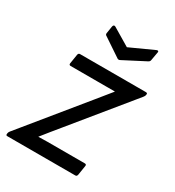

<svg xmlns="http://www.w3.org/2000/svg" viewBox="-170 -774 791 870"><g transform="rotate(30 225.5 -338.5)"><path d="M3 0Q-6 0 -4 -8V-11Q-3 -18 2 -24L263 -344Q278 -363 293 -381Q308 -399 323 -418V-419Q300 -419 276.5 -419Q253 -419 230 -419H92Q83 -419 84 -428L92 -478Q94 -487 102 -487H446Q456 -487 454 -479V-477Q453 -470 447 -463L198 -158Q180 -136 162 -114Q144 -92 126 -69V-68Q150 -69 173 -69Q196 -69 220 -69H368Q378 -69 376 -59L368 -9Q366 0 358 0ZM393 -676Q398 -678 401 -676.5Q404 -675 403 -670L395 -625Q394 -617 386 -613L272 -554Q266 -551 260 -554L166 -617Q162 -619 160 -622Q158 -625 159 -630L165 -668Q168 -680 178 -675L270 -620Z"/></g></svg>

Font: Sofia Sans Semi Condensed
Style: Italic
Weight: 400
Italic angle: -9°
Designer: Botio Nikoltchev, Ani Petrova
Foundry: lettersoup
Version: Version 4.101